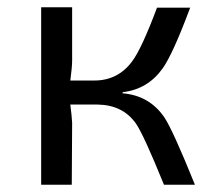

<svg xmlns="http://www.w3.org/2000/svg" viewBox="-20 -507 572 527"><path d="M316 -251Q390 -245 431 -185Q454 -151 515 0H430Q374 -138 353 -168Q317 -219 248 -220H173Q177 -189 178 -170L177 0H93V-487H178V-341Q178 -323 173 -286H239Q304 -286 343 -339Q369 -374 411 -486H502Q455 -360 427 -320Q386 -262 317 -254Z"/></svg>

Font: Taylor Sans
Style: Regular
Weight: 400
Italic angle: -8°
Designer: Natanael Gama
Version: Version 1.001 September 8, 2015